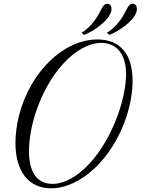

<svg xmlns="http://www.w3.org/2000/svg" viewBox="-20 -999 862 1038"><path d="M83 -375.5C70.3 -324.7 63.5 -273.4 63.5 -226.1C63.5 -72.3 134.8 19 255.9 19C416.5 19 587.4 -141.6 661.6 -362.3C684.6 -430.7 696.8 -501.5 696.8 -563C696.8 -706.5 629.4 -785.6 506.8 -785.6C324.2 -785.6 143.6 -611.3 83 -375.5ZM263.2 -4.9C181.2 -4.9 136.7 -67.4 136.7 -182.6C136.7 -242.2 148.9 -313.5 170.9 -383.8C240.7 -603.5 393.1 -767.1 527.8 -767.1C611.8 -767.1 661.6 -704.1 661.6 -598.1C661.6 -537.6 645.5 -457.5 617.7 -379.4C539.6 -161.1 392.6 -4.9 263.2 -4.9ZM434.6 -810.1C478.5 -825.2 583 -893.6 583 -950.7C583 -965.8 576.2 -978.5 560.1 -978.5C532.7 -978.5 530.3 -940.9 491.2 -887.7C468.3 -856.9 440.9 -832 420.4 -822.3ZM571.3 -810.1C615.2 -825.2 720.2 -893.6 720.2 -950.7C720.2 -965.8 712.9 -978.5 697.3 -978.5C669.4 -978.5 667.5 -940.9 628.4 -887.7C605.5 -856.9 577.6 -832 557.6 -822.3Z"/></svg>

Font: Petit Formal Script
Style: Regular
Weight: 400
Designer: Pablo Impallari, Brenda Gallo, Rodrigo Fuenzalida
Foundry: Pablo Impallari, Brenda Gallo, Rodrigo Fuenzalida
Version: Version 1.001